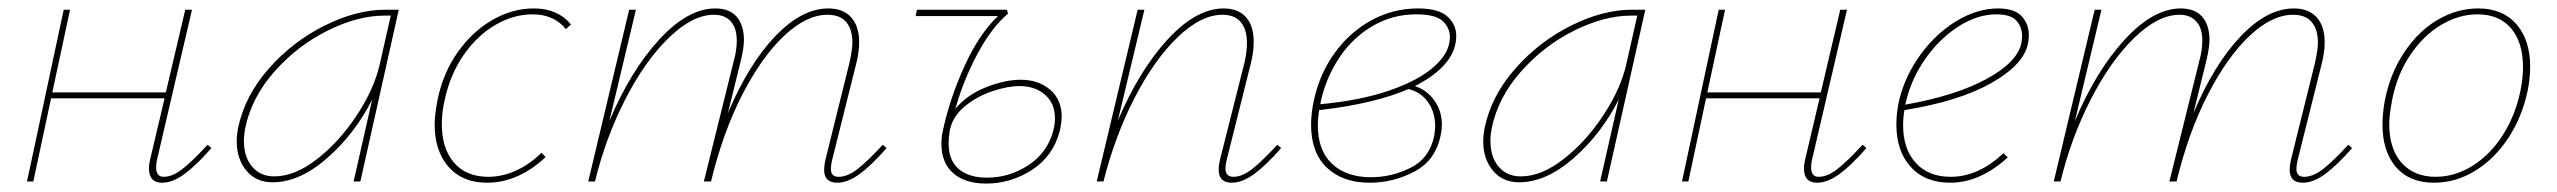

<svg xmlns="http://www.w3.org/2000/svg" viewBox="-20 -430 6059 455"><path d="M481 -79Q445 -38 417 -17.5Q389 3 364 3Q333 3 333 -31Q333 -41 336 -53L370 -197H101L59 0H44L131 -407H146L104 -211H373L419 -407H435L352 -51Q350 -44 350 -33Q350 -11 368 -11Q389 -11 413 -30Q437 -49 472 -87Z M925 -407 834 0H818L862 -194Q821 -113 755.5 -55.5Q690 2 626 2Q587 2 564 -25.5Q541 -53 541 -95Q541 -110 544 -126Q560 -203 617 -267.5Q674 -332 749.5 -369.5Q825 -407 893 -407ZM880 -278 906 -393H891Q828 -393 756.5 -357.5Q685 -322 630.5 -260.5Q576 -199 561 -126Q558 -110 558 -96Q558 -58 577.5 -35Q597 -12 630 -12Q679 -12 732 -53.5Q785 -95 826 -157.5Q867 -220 880 -278Z M1242 -396Q1197 -396 1154 -371Q1111 -346 1079 -300Q1047 -254 1034 -194Q1027 -165 1027 -136Q1027 -78 1056 -44.5Q1085 -11 1137 -11Q1171 -11 1203.5 -26Q1236 -41 1263 -68L1273 -58Q1243 -29 1207.5 -13Q1172 3 1134 3Q1076 3 1043 -34.5Q1010 -72 1010 -136Q1010 -157 1017 -194Q1030 -257 1064.5 -306Q1099 -355 1146.5 -382.5Q1194 -410 1245 -410Q1302 -410 1333 -372L1321 -361Q1293 -396 1242 -396Z M2081 -79Q2045 -38 2017 -17.5Q1989 3 1964 3Q1933 3 1933 -28Q1933 -38 1936 -51L1993 -281Q2000 -313 2000 -329Q2000 -360 1985.5 -377.5Q1971 -395 1941 -395Q1891 -395 1838 -345Q1785 -295 1739 -205.5Q1693 -116 1665 0H1648L1719 -286Q1726 -311 1726 -334Q1726 -363 1712 -379Q1698 -395 1672 -395Q1621 -395 1564.5 -340Q1508 -285 1461.5 -194Q1415 -103 1390 0H1374L1471 -407H1487L1424 -143Q1474 -262 1542 -336Q1610 -410 1675 -410Q1709 -410 1726 -390Q1743 -370 1743 -335Q1743 -318 1736 -288L1705 -162Q1754 -278 1817 -344Q1880 -410 1943 -410Q1978 -410 1997 -389Q2016 -368 2016 -330Q2016 -306 2009 -279L1952 -51Q1949 -39 1949 -30Q1949 -11 1967 -11Q1989 -11 2013 -30Q2037 -49 2072 -87Z M2496 -153Q2496 -140 2491 -118Q2475 -59 2425 -27Q2375 5 2317 5Q2267 5 2239 -19.5Q2211 -44 2211 -89Q2211 -107 2215 -123Q2231 -197 2265.5 -273Q2300 -349 2345 -392H2150L2153 -407H2366L2369 -398Q2330 -365 2296.5 -302.5Q2263 -240 2244 -172Q2271 -205 2316 -223Q2361 -241 2399 -241Q2441 -241 2468.5 -217.5Q2496 -194 2496 -153ZM2480 -150Q2480 -185 2456.5 -205.5Q2433 -226 2396 -226Q2368 -226 2332 -214Q2296 -202 2267 -178.5Q2238 -155 2231 -122Q2228 -104 2228 -90Q2228 -50 2252 -29.5Q2276 -9 2319 -9Q2372 -9 2417 -38.5Q2462 -68 2476 -120Q2480 -135 2480 -150Z M3016 -79Q2980 -38 2952 -17.5Q2924 3 2899 3Q2868 3 2868 -28Q2868 -38 2871 -51L2929 -281Q2935 -307 2935 -328Q2935 -360 2920.5 -377.5Q2906 -395 2877 -395Q2826 -395 2770.5 -341.5Q2715 -288 2668.5 -197.5Q2622 -107 2595 0H2579L2676 -407H2692L2629 -144Q2680 -264 2747.5 -337Q2815 -410 2880 -410Q2914 -410 2932.5 -389.5Q2951 -369 2951 -331Q2951 -306 2944 -279L2887 -51Q2884 -39 2884 -31Q2884 -11 2903 -11Q2924 -11 2948 -30Q2972 -49 3007 -87Z M3333 -226Q3361 -217 3379 -192Q3397 -167 3397 -134Q3397 -123 3394 -109Q3382 -50 3332 -23.5Q3282 3 3226 3Q3162 3 3124.5 -32.5Q3087 -68 3087 -134Q3087 -163 3094 -194Q3108 -257 3144 -306Q3180 -355 3231 -382.5Q3282 -410 3340 -410Q3389 -410 3410 -391Q3431 -372 3431 -345Q3431 -276 3333 -226ZM3416 -342Q3416 -364 3399 -380Q3382 -396 3336 -396Q3280 -396 3233 -368.5Q3186 -341 3155 -295Q3124 -249 3111 -194Q3109 -186 3109 -183Q3205 -192 3274 -216Q3343 -240 3379.5 -273Q3416 -306 3416 -342ZM3381 -131Q3381 -164 3364 -188Q3347 -212 3318 -219Q3237 -184 3106 -169Q3103 -150 3103 -133Q3103 -73 3137 -41.5Q3171 -10 3229 -10Q3278 -10 3323 -32.5Q3368 -55 3379 -109Q3381 -123 3381 -131Z M3879 -407 3788 0H3772L3816 -194Q3775 -113 3709.5 -55.5Q3644 2 3580 2Q3541 2 3518 -25.5Q3495 -53 3495 -95Q3495 -110 3498 -126Q3514 -203 3571 -267.5Q3628 -332 3703.5 -369.5Q3779 -407 3847 -407ZM3834 -278 3860 -393H3845Q3782 -393 3710.5 -357.5Q3639 -322 3584.5 -260.5Q3530 -199 3515 -126Q3512 -110 3512 -96Q3512 -58 3531.5 -35Q3551 -12 3584 -12Q3633 -12 3686 -53.5Q3739 -95 3780 -157.5Q3821 -220 3834 -278Z M4403 -79Q4367 -38 4339 -17.5Q4311 3 4286 3Q4255 3 4255 -31Q4255 -41 4258 -53L4292 -197H4023L3981 0H3966L4053 -407H4068L4026 -211H4295L4341 -407H4357L4274 -51Q4272 -44 4272 -33Q4272 -11 4290 -11Q4311 -11 4335 -30Q4359 -49 4394 -87Z M4788 -346Q4788 -339 4786 -327Q4776 -277 4699.5 -233.5Q4623 -190 4493 -169Q4490 -151 4490 -133Q4490 -77 4520 -44Q4550 -11 4603 -11Q4668 -11 4728 -67L4738 -57Q4672 3 4602 3Q4542 3 4508 -34.5Q4474 -72 4474 -135Q4474 -165 4481 -194Q4495 -251 4531.5 -301Q4568 -351 4617 -380.5Q4666 -410 4715 -410Q4754 -410 4771 -391.5Q4788 -373 4788 -346ZM4772 -344Q4772 -366 4758.5 -381Q4745 -396 4711 -396Q4666 -396 4621.5 -367.5Q4577 -339 4544 -292.5Q4511 -246 4498 -194L4495 -182Q4614 -203 4687 -242.5Q4760 -282 4770 -327Q4772 -337 4772 -344Z M5554 -79Q5518 -38 5490 -17.5Q5462 3 5437 3Q5406 3 5406 -28Q5406 -38 5409 -51L5466 -281Q5473 -313 5473 -329Q5473 -360 5458.5 -377.5Q5444 -395 5414 -395Q5364 -395 5311 -345Q5258 -295 5212 -205.5Q5166 -116 5138 0H5121L5192 -286Q5199 -311 5199 -334Q5199 -363 5185 -379Q5171 -395 5145 -395Q5094 -395 5037.5 -340Q4981 -285 4934.5 -194Q4888 -103 4863 0H4847L4944 -407H4960L4897 -143Q4947 -262 5015 -336Q5083 -410 5148 -410Q5182 -410 5199 -390Q5216 -370 5216 -335Q5216 -318 5209 -288L5178 -162Q5227 -278 5290 -344Q5353 -410 5416 -410Q5451 -410 5470 -389Q5489 -368 5489 -330Q5489 -306 5482 -279L5425 -51Q5422 -39 5422 -30Q5422 -11 5440 -11Q5462 -11 5486 -30Q5510 -49 5545 -87Z M5626 -135Q5626 -163 5632 -194Q5645 -258 5678.5 -307.5Q5712 -357 5757.5 -383.5Q5803 -410 5853 -410Q5911 -410 5943.5 -372.5Q5976 -335 5976 -272Q5976 -245 5970 -215Q5957 -153 5924.5 -103.5Q5892 -54 5846 -25.5Q5800 3 5748 3Q5690 3 5658 -34Q5626 -71 5626 -135ZM5953 -215Q5959 -245 5959 -271Q5959 -329 5931 -362.5Q5903 -396 5851 -396Q5807 -396 5765 -371Q5723 -346 5692 -300Q5661 -254 5649 -194Q5642 -157 5642 -136Q5642 -77 5671.5 -44Q5701 -11 5752 -11Q5798 -11 5840 -37.5Q5882 -64 5911.5 -110.5Q5941 -157 5953 -215Z"/></svg>

Font: Ysabeau Thin
Style: Italic
Weight: 200
Italic angle: -12°
Designer: Christian Thalmann (Catharsis Fonts)
Version: Version 0.003